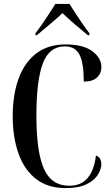

<svg xmlns="http://www.w3.org/2000/svg" viewBox="-20 -951 571 981"><path d="M314 10Q225 10 165 -36Q105 -82 75 -165Q45 -248 45 -358Q45 -468 75.5 -550.5Q106 -633 166 -678.5Q226 -724 315 -724Q405 -724 451.5 -689.5Q498 -655 498 -608Q498 -576 475.5 -555Q453 -534 408 -534Q408 -630 386 -672Q364 -714 311 -714Q232 -714 199 -627.5Q166 -541 166 -358Q166 -175 204.5 -88.5Q243 -2 334 -2Q396 -2 429 -43Q462 -84 470 -156Q487 -151 492.5 -137Q498 -123 498 -113Q498 -88 480.5 -59Q463 -30 423 -10Q383 10 314 10ZM161 -781Q176 -800 194.5 -826.5Q213 -853 231 -881Q249 -909 263 -931H335Q349 -909 367 -881Q385 -853 403.5 -826.5Q422 -800 437 -781V-771H429Q413 -785 389 -804.5Q365 -824 341 -845.5Q317 -867 299 -884Q269 -855 233 -825.5Q197 -796 168 -771H161Z"/></svg>

Font: Noto Serif Display ExtraCondensed SemiBold
Style: Regular
Weight: 600
Width: 2
Designer: Monotype Design Team
Foundry: Monotype Imaging Inc.
Version: Version 2.009